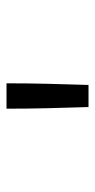

<svg xmlns="http://www.w3.org/2000/svg" viewBox="129 -872 292 590"><g transform="rotate(-90 275.0 -577.0)"><path d="M241 -451Q239 -514 237.5 -577Q236 -640 236 -703H314Q314 -640 312.5 -577Q311 -514 309 -451Z"/></g></svg>

Font: Lode
Style: Regular
Weight: 400
Monospace: yes
Designer: Belleve Invis
Foundry: Belleve Invis
Version: Version 29.2.0; ttfautohint (v1.8.3)